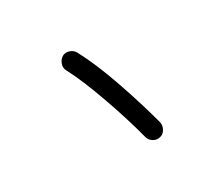

<svg xmlns="http://www.w3.org/2000/svg" viewBox="-50 -807 367 319"><g transform="rotate(-20 134.0 -647.5)"><path d="M82 -737.3Q87.4 -741.7 94.7 -740.7Q102.1 -739.7 106.4 -734.4Q129.4 -705.1 154.1 -660.6Q178.7 -616.2 196.3 -578.1Q198.7 -571.8 196.3 -564.7Q193.8 -557.6 187.5 -555.2Q181.2 -552.2 174.3 -554.9Q167.5 -557.6 164.6 -564Q147.9 -600.6 123.5 -643.8Q99.1 -687 79.1 -712.9Q74.7 -718.3 75.9 -725.6Q77.1 -732.9 82 -737.3Z"/></g></svg>

Font: Mikhak-DS1-FD Light
Style: Regular
Weight: 300
Designer: Amin Abedi
Version: Version 3.2